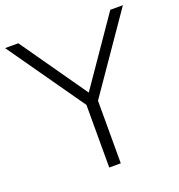

<svg xmlns="http://www.w3.org/2000/svg" viewBox="-145 -851 894 961"><g transform="rotate(-20 302.0 -370.0)"><path d="M273.5 0V-333.5L-12 -740H58.5L305.5 -387.5L548.5 -740H615.5L335 -333.5V0Z"/></g></svg>

Font: Encode Sans SmExp Lt
Style: Regular
Weight: 300
Width: 6
Designer: Multiple Designers
Foundry: Impallari Type
Version: Version 3.002; ttfautohint (v1.8.3) -l 8 -r 50 -G 200 -x 14 